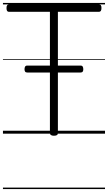

<svg xmlns="http://www.w3.org/2000/svg" viewBox="-20 -905 731 1300"><path d="M345 14Q318 14 318 -5V-825H40Q33 -825 28.5 -830.5Q24 -836 24 -850Q24 -864 28.5 -869.5Q33 -875 40 -875H650Q658 -875 662.5 -870Q667 -865 667 -851Q667 -837 662.5 -831Q658 -825 650 -825H372V-5Q372 5 366 9.5Q360 14 345 14ZM165 -414Q154 -414 150 -420Q146 -426 146 -436Q146 -447 150 -454Q154 -461 165 -461H525Q536 -461 540 -454Q544 -447 544 -436Q544 -426 540 -420Q536 -414 525 -414ZM0 365H691V375H0ZM0 -20H691V0H0ZM0 -505H691V-500H0ZM0 -885H691V-875H0Z"/></svg>

Font: Playwrite IT Moderna Guides
Style: Regular
Weight: 400
Designer: Veronika Burian, José Scaglione
Foundry: TypeTogether
Version: Version 1.003